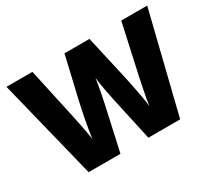

<svg xmlns="http://www.w3.org/2000/svg" viewBox="-136 -953 1311 1192"><g transform="rotate(-30 519.5 -357.0)"><path d="M1024 -714H838L759 -355C751 -319 730 -216 724 -167C715 -245 684 -388 671 -444L610 -714H431L368 -444C354 -386 325 -248 315 -167C309 -214 287 -321 279 -356L201 -714H15L192 0H420L489 -311C494 -334 516 -437 521 -486C526 -437 547 -334 552 -311L620 0H848Z"/></g></svg>

Font: Noto Sans Kannada Black
Style: Regular
Weight: 900
Designer: Jelle Bosma - Monotype Design Team
Foundry: Monotype Imaging Inc.
Version: Version 2.005